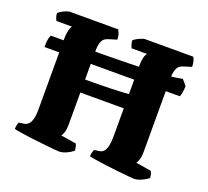

<svg xmlns="http://www.w3.org/2000/svg" viewBox="-121 -853 1085 1001"><g transform="rotate(20 422.0 -352.0)"><path d="M298 0Q291 0 266 -2.5Q241 -5 207 -8.5Q173 -12 138.5 -16.5Q104 -21 78 -25Q52 -29 43 -32Q43 -42 45.5 -53.5Q48 -65 51 -70L80 -74Q92 -76 102 -85Q112 -94 118 -114.5Q124 -135 124 -169V-561Q124 -585 128 -604Q132 -623 140 -635H54Q51 -640 47 -651Q43 -662 43 -675Q49 -681 61 -688Q73 -695 85.5 -699.5Q98 -704 103 -704H372Q375 -698 380 -686.5Q385 -675 386 -652L343 -639Q332 -636 322 -629.5Q312 -623 305.5 -606Q299 -589 299 -553V-399Q337 -399 374 -399.5Q411 -400 444 -401Q477 -402 502 -403.5Q527 -405 540 -406V-561Q540 -588 544.5 -607.5Q549 -627 557 -635H471Q469 -640 465 -651Q461 -662 460 -675Q467 -682 479 -688.5Q491 -695 503 -699.5Q515 -704 520 -704H788Q793 -698 797 -683.5Q801 -669 801 -652L759 -639Q747 -636 737 -628.5Q727 -621 721 -603.5Q715 -586 715 -553V-147Q715 -124 709.5 -106.5Q704 -89 698 -83L784 -69Q786 -66 789.5 -55.5Q793 -45 793 -32Q778 -20 755.5 -10Q733 0 715 0Q708 0 682.5 -2.5Q657 -5 623 -8.5Q589 -12 555 -16.5Q521 -21 495 -25Q469 -29 460 -32Q460 -44 463 -55Q466 -66 468 -70L497 -74Q512 -76 521.5 -87.5Q531 -99 535.5 -119.5Q540 -140 540 -169V-327H299V-147Q299 -123 293.5 -106Q288 -89 282 -83L368 -69Q370 -65 373 -53.5Q376 -42 376 -32Q360 -19 339 -9.5Q318 0 298 0ZM42 -486Q42 -515 45.5 -531.5Q49 -548 53 -553Q145 -553 224.5 -553.5Q304 -554 370.5 -554.5Q437 -555 492.5 -556.5Q548 -558 592.5 -559.5Q637 -561 672 -563.5Q707 -566 733 -569.5Q759 -573 777 -577L803 -546Q803 -530 800.5 -513.5Q798 -497 793 -486Z"/></g></svg>

Font: Texturina 12pt Black
Style: Regular
Weight: 900
Designer: Guillermo Torres Carreño
Foundry: Omnibus-Type
Version: Version 1.002